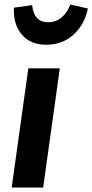

<svg xmlns="http://www.w3.org/2000/svg" viewBox="-20 -834 411 854"><path d="M172 0H32L106 -530H246ZM42 -800 123 -811Q131 -735 194 -735Q228 -735 253.5 -756Q279 -777 293 -814L371 -796Q356 -724 306.5 -679.5Q257 -635 186 -635Q114 -635 76 -681.5Q38 -728 42 -800Z"/></svg>

Font: Fira Sans SemiBold
Style: Italic
Weight: 600
Italic angle: -8°
Designer: bBox Type GmbH & Carrois Corporate GbR & Edenspiekermann AG
Foundry: bBox Type GmbH & Carrois Corporate GbR & Edenspiekermann AG
Version: Version 4.301